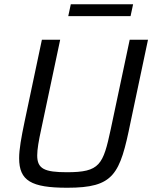

<svg xmlns="http://www.w3.org/2000/svg" viewBox="-20 -875 716 903"><path d="M313 -855 301 -799H594L606 -855ZM296 8C516 8 544 -53 594 -300L676 -688H590L501 -268C465 -100 450 -65 295 -65C189 -65 155 -81 155 -144C155 -173 162 -213 174 -268L263 -688H177L95 -300C80 -228 70 -173 70 -131C70 -25 127 8 296 8Z"/></svg>

Font: Saira UNSAM
Style: Italic
Weight: 400
Italic angle: -12°
Designer: Hector Gatti with collaboration of the Omnibus-Type team
Foundry: Omnibus-Type
Version: Version 0.072;PS 000.072;hotconv 1.0.88;makeotf.lib2.5.64775